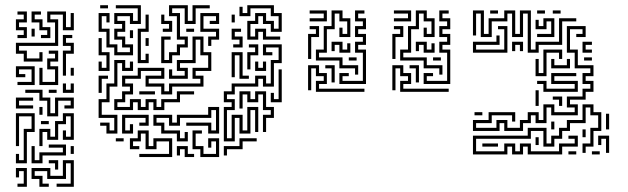

<svg xmlns="http://www.w3.org/2000/svg" viewBox="-20 -586 2407 736"><path d="M71 -350V-380H41V-422H191V-500H161V-542H233V-482H251V-536H263V-470H221V-530H173V-512H203V-410H53V-392H83V-362H131V-386H143V-350ZM47 -440V-452H71V-470H41V-512H71V-530H47V-542H83V-500H53V-482H83V-440ZM137 -440V-452H161V-470H131V-500H101V-542H137V-530H113V-512H143V-482H173V-440ZM101 -446V-476H113V-446ZM221 -296V-392H251V-410H221V-452H257V-440H233V-422H263V-380H233V-296ZM131 -260V-326H143V-272H191V-320H161V-362H191V-380H167V-392H203V-350H173V-332H203V-260ZM47 -260V-272H101V-320H53V-302H77V-290H41V-332H113V-260ZM251 -296V-326H263V-296ZM221 -230V-266H233V-242H251V-266H263V-230ZM161 -140V-200H131V-230H77V-242H143V-212H173V-152H191V-212H263V-170H227V-182H251V-200H203V-140ZM167 -230V-242H197V-230ZM41 -170V-212H107V-200H53V-182H107V-170ZM131 -146V-176H143V-146ZM41 40V4H53V28H71V-92H101V-140H53V-26H41V-152H113V-80H83V40ZM131 -26V-92H173V-62H191V-122H221V-152H263V-50H221V-86H233V-62H251V-140H233V-110H203V-50H161V-80H143V-26ZM137 -110V-122H167V-110ZM101 40V-26H113V28H131V-2H221V-20H167V-32H233V10H143V40ZM251 4V-26H263V4ZM131 130V100H101V58H173V88H221V28H263V130H197V118H251V40H233V100H161V70H113V88H143V118H167V130ZM191 64V40H167V28H203V64ZM47 130V118H71V70H53V94H41V58H83V130Z M418 -374V-404H388V-464H358V-536H400V-500H388V-524H370V-476H400V-416H430V-386H478V-404H448V-434H418V-476H448V-494H418V-536H490V-506H508V-554H424V-566H520V-494H478V-524H430V-506H460V-464H430V-446H460V-416H490V-374ZM364 -554V-566H394V-554ZM598 -344V-446H634V-434H610V-356H628V-386H658V-416H688V-434H658V-524H628V-566H700V-506H718V-566H784V-554H730V-494H688V-554H640V-536H670V-446H700V-404H670V-374H640V-344ZM928 -434V-506H958V-536H1000V-506H1030V-476H1048V-524H1018V-554H940V-524H898V-560H910V-536H928V-566H1030V-536H1060V-464H1018V-494H988V-524H970V-494H940V-446H958V-476H1000V-446H1054V-434H988V-464H970V-434ZM778 -410V-446H808V-464H748V-536H820V-494H784V-506H808V-524H760V-476H820V-434H790V-410ZM868 -500V-530H880V-500ZM604 -464V-476H628V-494H598V-530H610V-506H640V-464ZM508 -344V-476H538V-530H550V-464H520V-356H538V-380H550V-344ZM694 -464V-476H724V-464ZM874 -404V-416H898V-434H868V-476H904V-464H880V-446H910V-404ZM478 -440V-470H490V-440ZM418 -164V-206H448V-236H478V-254H448V-296H508V-326H610V-284H550V-266H610V-236H628V-266H748V-284H718V-326H778V-374H748V-434H730V-344H670V-326H700V-284H628V-320H640V-296H688V-314H658V-356H718V-446H760V-386H790V-314H730V-296H760V-254H640V-224H598V-254H538V-296H598V-314H520V-284H460V-266H490V-224H460V-194H430V-176H478V-206H520V-176H538V-206H580V-176H598V-206H658V-236H724V-224H670V-194H610V-164H568V-194H550V-164H508V-194H490V-164ZM358 -314V-350H370V-326H388V-374H358V-440H370V-386H400V-314ZM538 -410V-440H550V-410ZM928 -320V-386H958V-404H934V-416H970V-374H940V-320ZM838 -44V-176H868V-194H838V-236H868V-266H958V-296H1000V-266H1018V-356H1048V-404H1000V-386H1024V-374H988V-416H1060V-344H1030V-254H988V-284H970V-254H880V-224H850V-206H880V-164H850V-56H868V-146H910V-86H928V-176H970V-80H958V-164H940V-74H898V-134H880V-44ZM898 -284V-374H880V-290H868V-386H910V-296H934V-284ZM388 -74V-104H364V-116H400V-86H418V-134H358V-206H388V-266H418V-356H460V-326H478V-350H490V-314H448V-344H430V-254H400V-194H370V-146H430V-74ZM958 -314V-350H970V-326H988V-350H1000V-314ZM1018 -194V-230H1030V-206H1048V-320H1060V-194ZM358 -230V-296H394V-284H370V-230ZM514 -224V-236H574V-224ZM988 -80V-146H1018V-164H988V-224H970V-194H928V-224H910V-170H898V-236H940V-206H958V-236H1000V-176H1030V-134H1000V-80ZM658 -44V-74H598V-104H568V-146H640V-116H658V-146H778V-176H820V-74H778V-104H694V-116H790V-86H808V-164H790V-134H670V-104H628V-134H580V-116H610V-86H670V-56H688V-80H700V-44ZM448 -74V-146H550V-104H514V-116H538V-134H460V-86H478V-110H490V-74ZM514 16V4H628V-44H580V-14H538V-74H520V-44H490V-26H514V-14H478V-56H508V-86H550V-26H568V-56H640V16ZM748 16V-14H718V-86H754V-74H730V-26H760V4H808V-44H790V-20H778V-56H820V16ZM424 -44V-56H454V-44ZM838 10V-26H898V-56H964V-44H910V-14H850V10ZM688 16V-14H670V10H658V-26H700V4H724V16Z M1167 -504V-516H1221V-534H1167V-546H1233V-504ZM1341 -300V-324H1281V-354H1191V-396H1221V-486H1251V-546H1293V-516H1323V-444H1281V-480H1293V-456H1311V-504H1281V-534H1263V-474H1233V-384H1203V-366H1293V-336H1353V-300ZM1281 -264V-306H1317V-294H1293V-276H1371V-384H1341V-426H1371V-444H1341V-486H1371V-504H1341V-546H1377V-534H1353V-516H1383V-474H1353V-456H1383V-414H1353V-396H1383V-264ZM1161 -360V-456H1191V-474H1167V-486H1203V-444H1173V-360ZM1281 -384V-414H1263V-390H1251V-426H1293V-396H1311V-420H1323V-384ZM1317 -354V-366H1347V-354ZM1191 -234V-276H1221V-294H1191V-324H1173V-240H1161V-336H1203V-306H1233V-264H1203V-246H1377V-234ZM1251 -270V-324H1227V-336H1263V-270Z M1490 -504V-516H1544V-534H1490V-546H1556V-504ZM1664 -300V-324H1604V-354H1514V-396H1544V-486H1574V-546H1616V-516H1646V-444H1604V-480H1616V-456H1634V-504H1604V-534H1586V-474H1556V-384H1526V-366H1616V-336H1676V-300ZM1604 -264V-306H1640V-294H1616V-276H1694V-384H1664V-426H1694V-444H1664V-486H1694V-504H1664V-546H1700V-534H1676V-516H1706V-474H1676V-456H1706V-414H1676V-396H1706V-264ZM1484 -360V-456H1514V-474H1490V-486H1526V-444H1496V-360ZM1604 -384V-414H1586V-390H1574V-426H1616V-396H1634V-420H1646V-384ZM1640 -354V-366H1670V-354ZM1514 -234V-276H1544V-294H1514V-324H1496V-240H1484V-336H1526V-306H1556V-264H1526V-246H1700V-234ZM1574 -270V-324H1550V-336H1586V-270Z M2003 -384V-534H1985V-444H1943V-534H1925V-504H1865V-444H1823V-534H1805V-450H1793V-546H1835V-456H1853V-516H1913V-546H1955V-456H1973V-546H2015V-396H2033V-426H2123V-516H2189V-504H2135V-414H2045V-384ZM1859 -534V-546H1889V-534ZM2039 -534V-546H2069V-534ZM2099 -534V-546H2129V-534ZM2039 -444V-456H2093V-504H2075V-474H2033V-510H2045V-486H2063V-516H2105V-444ZM1793 -84V-126H1853V-156H1955V-120H1943V-144H1865V-114H1805V-96H1883V-126H1925V-96H1973V-126H2003V-156H2045V-126H2063V-186H2105V-156H2183V-174H2153V-216H2213V-246H2243V-264H2213V-306H2243V-324H2183V-384H2153V-486H2225V-444H2189V-456H2213V-474H2165V-396H2195V-336H2255V-294H2225V-276H2255V-234H2225V-204H2165V-186H2195V-144H2093V-174H2075V-114H2033V-144H2015V-114H1985V-84H1913V-114H1895V-84ZM1793 -384V-426H1883V-450H1895V-414H1805V-396H1913V-474H1889V-486H1925V-384ZM2213 -384V-426H2249V-414H2225V-396H2249V-384ZM1943 -390V-426H1985V-390H1973V-414H1955V-390ZM2033 -294V-360H2045V-306H2063V-396H2135V-360H2123V-384H2075V-294ZM2219 -354V-366H2249V-354ZM2093 -324V-360H2105V-336H2153V-360H2165V-324ZM2063 -234V-264H2039V-276H2075V-246H2183V-264H2093V-306H2189V-294H2105V-276H2195V-234ZM2033 -180V-240H2045V-180ZM2123 -180V-204H2099V-216H2135V-180ZM1793 6V-66H2003V-96H2075V-36H2093V-66H2123V-96H2153V-126H2213V-186H2255V-156H2285V-84H2255V-24H2225V0H2213V-36H2243V-96H2273V-144H2243V-174H2225V-114H2165V-84H2135V-54H2105V-24H2063V-84H2015V-54H1805V-6H1913V-36H1955V-6H1973V-36H2015V-6H2123V-36H2183V-54H2159V-66H2195V-24H2135V6H2003V-24H1985V6H1943V-24H1925V6ZM1799 -144V-156H1829V-144ZM2303 -90V-150H2315V-90ZM2093 -90V-120H2105V-90ZM2213 -60V-90H2225V-60ZM2303 0V-54H2285V-30H2273V-66H2315V0ZM2033 -30V-60H2045V-30ZM1829 -24V-36H1889V-24ZM2159 6V-6H2189V6ZM2249 6V-6H2279V6Z"/></svg>

Font: Rubik Maze
Style: Regular
Weight: 400
Designer: Hubert and Fischer, NaN
Foundry: Hubert and Fischer, NaN
Version: Version 2.200